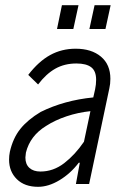

<svg xmlns="http://www.w3.org/2000/svg" viewBox="-20 -710 482 741"><path d="M406 -406Q406 -386 402 -369L324 0H273L288 -82H284Q252 -40 209.5 -14.5Q167 11 127 11Q75 11 45 -18.5Q15 -48 15 -94Q15 -109 18 -124Q30 -177 58.5 -212.5Q87 -248 137 -278Q228 -323 340 -334L347 -365Q351 -384 351 -402Q351 -436 332 -450.5Q313 -465 275 -465Q229 -465 193.5 -445Q158 -425 127 -384L89 -421Q129 -473 173.5 -497.5Q218 -522 272 -522Q333 -522 369.5 -491.5Q406 -461 406 -406ZM304 -163 329 -281Q281 -276 236.5 -261Q192 -246 158 -224Q96 -186 80 -121Q78 -107 78 -102Q78 -76 93.5 -62Q109 -48 136 -48Q186 -48 228 -80.5Q270 -113 304 -163ZM219 -690H283L263 -598H200ZM345 -690H407L387 -598H325Z"/></svg>

Font: Decalotype Light Italic
Style: Regular
Weight: 300
Italic angle: -12°
Designer: Alfredo Marco Pradil
Foundry: Alfredo Marco Pradil
Version: Version 1.0